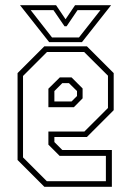

<svg xmlns="http://www.w3.org/2000/svg" viewBox="-20 -718 504 738"><path d="M314 -540 417 -437V-294.5L314 -191.5H189V-172L219.5 -141.5H410V0H150.5L47.5 -103V-437L150.5 -540ZM303.5 -518H160.5L68.5 -426V-113L160 -21.5H387V-119H209L166 -162V-212.5H304.5L395 -303V-427ZM255 -420.5 297.5 -378V-340L264 -306H166V-377L210 -420.5ZM245 -398.5H219.5L189 -368V-328H255L276 -349V-368ZM169 -556 57 -698H195.5L232 -644L268.5 -698H407L295 -556ZM180 -574H283.5L366 -679H278L236 -617H228L185.5 -679H98Z"/></svg>

Font: Tourney Condensed ExtraLight
Style: Regular
Weight: 200
Width: 3
Designer: Tyler Finck
Foundry: Etcetera Type Co
Version: Version 1.010; ttfautohint (v1.8.3)